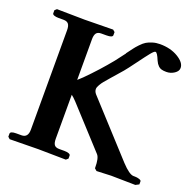

<svg xmlns="http://www.w3.org/2000/svg" viewBox="-118 -777 901 899"><g transform="rotate(20 332.0 -328.0)"><path d="M223.1 -75.2Q223.1 -53.7 230.2 -44.4Q237.3 -35.2 254.9 -35.2H280.8Q293.5 -35.2 302.2 -32Q311 -28.8 311 -22.9V-7.8L300.8 1Q201.2 -1 163.1 -1L21 1L11.2 -7.8V-22.9Q11.2 -35.2 41 -35.2H66.9Q99.1 -35.2 99.1 -75.2V-570.8Q99.1 -591.8 91.6 -601.3Q84 -610.8 66.9 -610.8H41Q28.3 -610.8 19.8 -614Q11.2 -617.2 11.2 -623V-638.2L21 -647Q121.1 -645 159.2 -645L300.8 -647L311 -638.2V-623Q311 -610.8 280.8 -610.8H254.9Q237.3 -610.8 230.2 -600.8Q223.1 -590.8 223.1 -570.8V-368.2Q225.6 -370.6 233.4 -377.4Q241.2 -384.3 246.1 -389.2Q306.6 -449.7 358.9 -514.2L396 -563H395L418 -593.8Q425.3 -604 439.5 -618.9Q453.6 -633.8 465.1 -640.6Q476.6 -647.5 493.9 -652.8Q511.2 -658.2 530.8 -658.2Q583.5 -658.2 621.3 -635.5Q659.2 -612.8 659.2 -585.9Q659.2 -569.8 641.4 -557.9Q623.5 -545.9 602.1 -545.9Q587.9 -545.9 578.1 -548.6Q568.4 -551.3 562 -557.9Q555.7 -564.5 553.2 -568.4Q550.8 -572.3 545.9 -582Q531.7 -617.2 522.9 -617.2Q516.6 -617.2 501.7 -598.9Q486.8 -580.6 457 -540Q425.8 -497.6 414.1 -483.9Q410.6 -479.5 367.2 -430.2L341.8 -400.4Q335 -392.6 327.4 -379.6Q319.8 -366.7 319.8 -357.9Q319.8 -346.2 329.1 -335L564 -78.1Q604 -35.2 625 -35.2H631.8Q643.6 -35.2 653.8 -31.7Q664.1 -28.3 664.1 -22.9V-7.8L647 1Q564.9 -1 525.9 -1L454.1 2L442.9 -7.8V-11.2Q442.9 -58.1 429.2 -73.2L249 -270Q232.9 -287.1 223.1 -293.9Z"/></g></svg>

Font: Linux Libertine G
Style: Semibold
Weight: 600
Designer: Philipp H. Poll
Foundry: Philipp H. Poll
Version: Version 5.1.1